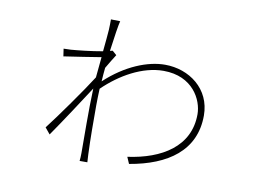

<svg xmlns="http://www.w3.org/2000/svg" viewBox="-72 -734 1143 855"><g transform="rotate(10 500.0 -306.5)"><path d="M396 -493C393 -492 389 -491 384 -490C393 -557 401 -611 406 -628L364 -629C364 -622 364 -595 363 -582C362 -563 358 -525 354 -483C305 -474 239 -467 211 -465C205 -465 193 -464 179 -464L184 -430C235 -437 314 -450 352 -456C349 -424 346 -392 343 -363C304 -301 204 -160 161 -105L184 -77C232 -146 298 -247 340 -312C336 -213 338 -88 338 -19C338 -7 337 10 336 16H371C370 4 370 -7 369 -20C366 -95 366 -161 366 -240C366 -264 367 -289 368 -316C442 -388 540 -444 635 -444C768 -444 817 -344 817 -280C817 -133 694 -60 542 -39L555 -9C726 -38 846 -120 846 -279C846 -400 746 -472 637 -472C560 -472 461 -434 371 -350C372 -371 374 -392 376 -412C389 -435 405 -460 415 -476Z"/></g></svg>

Font: Noto Sans Japanese Thin
Style: Regular
Weight: 100
Designer: Ryoko NISHIZUKA (kana & ideographs); Paul D. Hunt (Latin, Greek & Cyrillic); Wenlong ZHANG (bopomofo); Sandoll Communica
Foundry: Adobe Systems Incorporated
Version: Version 1.000;PS 1;hotconv 1.0.78;makeotf.lib2.5.61930